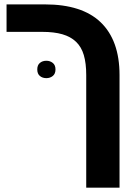

<svg xmlns="http://www.w3.org/2000/svg" viewBox="-20 -622 634 882"><path d="M376.1 240V-277.2Q376.1 -331.4 365 -369Q353.9 -406.6 329.2 -430.1Q304.6 -453.6 266.5 -464.6Q228.5 -475.6 174.6 -475.6H10.1V-601.8H186.6Q271.3 -601.8 335.2 -581.4Q399.1 -561 442 -520.1Q485 -479.2 507.1 -418.3Q529.1 -357.3 529.1 -277.2V240ZM151.2 -303Q151.2 -322.9 163.2 -332.9Q175.1 -342.9 193.1 -342.9Q210 -342.9 222.5 -332.9Q234.9 -322.9 234.9 -303Q234.9 -283 222.5 -273Q210 -263 193.1 -263Q175.1 -263 163.2 -273Q151.2 -283 151.2 -303Z"/></svg>

Font: Noto Sans Hebrew
Style: Regular
Weight: 400
Designer: Monotype Design Team
Foundry: Monotype Imaging Inc.
Version: Version 2.003;January 10, 2023;FontCreator 14.0.0.2877 64-bi